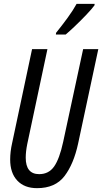

<svg xmlns="http://www.w3.org/2000/svg" viewBox="-20 -970 532 1000"><path d="M322 -790Q341 -806 371 -834.5Q401 -863 429.5 -893Q458 -923 472 -942L473 -950H379Q361 -917 333 -878.5Q305 -840 272 -799L271 -790ZM387 -223 492 -714H413L309 -231Q290 -143 262 -103Q234 -63 184 -63Q114 -63 114 -149Q114 -180 122 -220L227 -714H147L43 -224Q33 -180 33 -139Q33 -69 70 -29.5Q107 10 173 10Q268 10 316 -53Q364 -116 387 -223Z"/></svg>

Font: Noto Sans Display Condensed
Style: Italic
Weight: 400
Width: 3
Designer: Monotype Design team
Foundry: Monotype Imaging Inc.
Version: 1.000